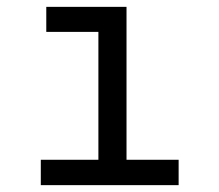

<svg xmlns="http://www.w3.org/2000/svg" viewBox="-20 -540 640 560"><path d="M99 0V-74H267V-447H115V-520H349V-74H501V0Z"/></svg>

Font: Iosevka Fixed Extended
Style: Regular
Weight: 400
Width: 7
Monospace: yes
Designer: Belleve Invis
Foundry: Belleve Invis
Version: Version 24.1.1; ttfautohint (v1.8.4)